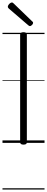

<svg xmlns="http://www.w3.org/2000/svg" viewBox="-20 -1149 378 1544"><path d="M169 14Q155 14 148.5 9Q142 4 142 -5V-871Q142 -881 148.5 -885.5Q155 -890 169 -890Q182 -890 189 -885.5Q196 -881 196 -871V-5Q196 4 190 9Q184 14 169 14ZM221 -939Q217 -939 214.5 -941Q212 -943 207 -946L50 -1081Q45 -1086 44 -1089Q43 -1092 43 -1096Q43 -1102 48.5 -1110Q54 -1118 61.5 -1123.5Q69 -1129 76 -1129Q80 -1129 83.5 -1126.5Q87 -1124 91 -1120L240 -976Q245 -973 245.5 -969.5Q246 -966 246 -964Q246 -957 237 -948Q228 -939 221 -939ZM0 365H338V375H0ZM0 -20H338V0H0ZM0 -505H338V-500H0ZM0 -885H338V-875H0Z"/></svg>

Font: Playwrite IT Moderna Guides
Style: Regular
Weight: 400
Designer: Veronika Burian, José Scaglione
Foundry: TypeTogether
Version: Version 1.003